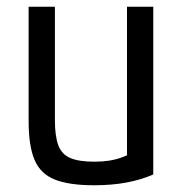

<svg xmlns="http://www.w3.org/2000/svg" viewBox="-20 -540 540 570"><path d="M259 10Q185 10 142.5 -7Q100 -24 82.5 -65.5Q65 -107 65 -180V-520H143V-184Q143 -136 153 -109Q163 -82 188.5 -71Q214 -60 260 -60Q284 -60 303.5 -63Q323 -66 342.5 -73Q362 -80 385 -92L357 -42V-520H435V-22Q398 -6 355 2Q312 10 259 10Z"/></svg>

Font: M PLUS Code Latin
Style: Regular
Weight: 400
Designer: Coji Morishita
Foundry: UNDERFOREST DESIGN
Version: Version 1.002; ttfautohint (v1.8.3)